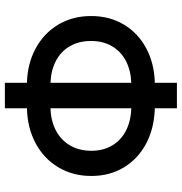

<svg xmlns="http://www.w3.org/2000/svg" viewBox="1 -748 747 789"><g transform="rotate(-90 374.5 -353.5)"><path d="M428.7 -616.2Q507.3 -614.3 569.8 -580.6Q632.3 -546.9 667.7 -487.8Q703.1 -428.7 703.1 -352.5Q703.1 -276.9 668.2 -218.3Q633.3 -159.7 570.8 -126.2Q508.3 -92.8 428.7 -90.8V0H324.2V-90.8Q243.7 -92.8 180.4 -125.7Q117.2 -158.7 81.5 -217.3Q45.9 -275.9 45.9 -351.6Q45.9 -428.2 81.8 -487.8Q117.7 -547.4 181.2 -581.1Q244.6 -614.7 324.2 -616.2V-707H428.7ZM324.2 -187.5V-519.5Q272.9 -518.1 233.4 -497.6Q193.8 -477.1 171.6 -439.5Q149.4 -401.9 149.4 -351.6Q149.4 -302.7 171.1 -266.1Q192.9 -229.5 232.4 -209.2Q272 -189 324.2 -187.5ZM600.6 -352.5Q600.6 -402.8 579.1 -439.9Q557.6 -477.1 518.6 -497.3Q479.5 -517.6 428.7 -519.5V-187.5Q480.5 -189.5 519.3 -210Q558.1 -230.5 579.3 -267.1Q600.6 -303.7 600.6 -352.5Z"/></g></svg>

Font: WEMIX Pretendard Medium
Style: Regular
Weight: 500
Designer: Base glyphs from Inter by Rasmus Andersson; Hangeul glyphs from Noto Sans CJK(Source Han Sans) by Jang Soo-young and Kan
Foundry: Kil Hyung-jin
Version: Version 1.000